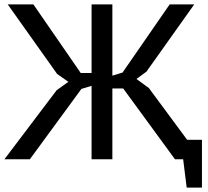

<svg xmlns="http://www.w3.org/2000/svg" viewBox="-22 -720 939 868"><path d="M392 -700H486V-378L532 -392L745 -700H856L640 -396L595 -363L651 -322L824 -88H891V128H822L806 0H769L535 -320H486V0H392V-332L346 -318L113 0H-2L234 -312L287 -350L236 -386L13 -700H129L343 -390H392Z"/></svg>

Font: PT Sans Caption
Style: Regular
Weight: 400
Designer: A.Korolkova, O.Umpeleva, V.Yefimov
Foundry: ParaType Ltd
Version: Version 2.004W OFL